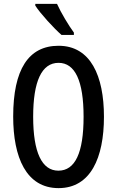

<svg xmlns="http://www.w3.org/2000/svg" viewBox="-20 -960 603 990"><path d="M274 -940H162V-931C188 -890 259 -813 297 -780H361V-792C335 -827 294 -895 274 -940ZM516 -358C516 -569 447 -724 282 -724C127 -724 48 -602 48 -359C48 -149 115 10 282 10C447 10 516 -146 516 -358ZM151 -358C151 -541 195 -636 282 -636C367 -636 411 -543 411 -358C411 -171 367 -80 281 -80C196 -80 151 -174 151 -358Z"/></svg>

Font: Noto Sans Devanagari ExtraCondensed Medium
Style: Regular
Weight: 500
Width: 2
Designer: Jelle Bosma - Monotype Design Team
Foundry: Monotype Imaging Inc.
Version: Version 2.004